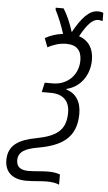

<svg xmlns="http://www.w3.org/2000/svg" viewBox="-110 -696 508 903"><g transform="rotate(5 144.0 -245.0)"><path d="M204 169V121C190 115 171 112 146 112C119 112 87 117 54 117C17 117 -2 102 -2 71C-2 31 32 14 90 4C197 -15 270 -55 270 -172C270 -231 242 -268 199 -280L200 -283C264 -298 307 -356 307 -429C307 -483 282 -520 237 -535C269 -593 294 -619 320 -619C328 -619 336 -617 341 -615V-654C335 -657 327 -659 315 -659C274 -659 239 -620 201 -551C188 -592 170 -634 153 -659H116V-650C133 -617 150 -575 161 -539C130 -536 102 -526 77 -512L93 -470C122 -485 148 -494 182 -494C229 -494 253 -469 253 -422C253 -353 202 -303 133 -303H95L85 -258H128C184 -258 217 -229 217 -172C217 -88 171 -58 80 -40C-1 -25 -53 3 -53 75C-53 131 -17 164 49 164C84 164 117 159 145 159C172 159 191 163 204 169Z"/></g></svg>

Font: Noto Sans Condensed Light
Style: Italic
Weight: 300
Width: 3
Italic angle: -12°
Designer: Monotype Design Team
Foundry: Monotype Imaging Inc.
Version: Version 2.013